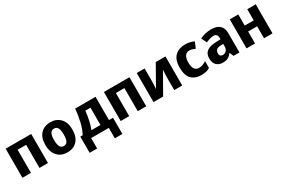

<svg xmlns="http://www.w3.org/2000/svg" viewBox="108 -1742 4618 3124"><g transform="rotate(-30 2417.0 -180.5)"><path d="M67.9 -545.9V0H228V-434.1H388.2V0H547.9V-545.9Z M1165 -273.9C1165 -364.7 1141.1 -434.6 1093.8 -483.4C1045.9 -531.7 985.8 -556.2 913.1 -556.2C834 -556.2 771.5 -531.7 726.1 -483.4C680.2 -434.6 657.2 -364.7 657.2 -273.9C657.2 -92.3 762.7 9.8 910.2 9.8C1067.4 9.8 1165 -92.3 1165 -273.9ZM820.3 -273.9C820.3 -381.8 846.2 -436 911.1 -436C977.1 -436 1002.4 -381.8 1002.4 -273.9C1002.4 -166 978 -109.9 912.1 -109.9C845.7 -109.9 820.3 -166 820.3 -273.9Z M1373 -545.9C1366.7 -464.4 1354 -385.3 1335.9 -308.1C1317.4 -230.5 1293 -164.1 1263.2 -108.9H1218.3V195.8H1358.9V0H1690.9V195.8H1833V-108.9H1756.8V-545.9ZM1597.2 -108.9H1426.3C1465.8 -204.1 1486.8 -312.5 1501 -434.1H1597.2Z M1914.1 -545.9V0H2074.2V-434.1H2234.4V0H2394V-545.9Z M2530.3 -545.9V0H2711.4L2928.2 -381.8C2926.8 -367.2 2925.3 -342.8 2923.3 -309.1C2921.4 -274.9 2920.4 -244.6 2920.4 -217.8V0H3070.3V-545.9H2888.2L2671.4 -163.1C2671.9 -169.4 2672.9 -183.6 2674.3 -204.6C2675.8 -225.6 2676.8 -248 2677.7 -272C2678.7 -295.9 2679.2 -315.4 2679.2 -330.1V-545.9Z M3429.2 9.8C3500 9.8 3545.9 -1.5 3590.3 -30.8V-158.2C3547.4 -128.9 3502.9 -110.8 3452.1 -110.8C3384.3 -110.8 3342.3 -161.6 3342.3 -271C3342.3 -381.8 3383.3 -436 3452.1 -436C3489.3 -436 3520.5 -424.3 3560.1 -407.2L3607.4 -519C3568.4 -539.1 3508.8 -556.2 3442.4 -556.2C3364.7 -556.2 3301.8 -533.7 3252.9 -488.3C3203.6 -442.9 3179.2 -370.1 3179.2 -270C3179.2 -172.9 3201.2 -101.6 3245.6 -57.1C3290 -12.7 3351.1 9.8 3429.2 9.8Z M3933.1 -557.1C3850.6 -557.1 3777.3 -537.1 3720.2 -507.8L3769.5 -407.2C3818.4 -429.2 3867.7 -446.8 3914.1 -446.8C3958.5 -446.8 3985.4 -421.9 3985.4 -363.8V-339.8L3897.5 -336.9C3747.6 -331.5 3670.4 -278.8 3670.4 -163.1C3670.4 -104 3685.5 -60.1 3715.8 -32.2C3746.1 -4.4 3783.7 9.8 3828.1 9.8C3871.6 9.8 3905.3 3.4 3929.7 -10.3C3954.1 -23.4 3977.5 -44.4 3999.5 -74.2H4003.4L4034.2 0H4145.5V-363.8C4145.5 -494.6 4067.9 -557.1 3933.1 -557.1ZM3986.3 -208C3986.3 -173.3 3977.1 -146.5 3959 -127.4C3940.4 -108.4 3918.5 -99.1 3893.1 -99.1C3857.4 -99.1 3833.5 -116.7 3833.5 -162.1C3833.5 -188 3841.3 -209 3856.4 -225.1C3871.6 -241.2 3898.9 -249.5 3938.5 -251L3986.3 -252.9Z M4278.3 -545.9V0H4438.5V-225.1H4607.4V0H4766.6V-545.9H4607.4V-335.9H4438.5V-545.9Z"/></g></svg>

Font: Avrile Sans
Style: Bold
Weight: 700
Designer: Monotype Design Team, Google (font), Stefan Peev (BGR Cyrillic), Cristiano Sobral (main changes)
Foundry: The Avrile Sans Project Authors
Version: Version 3.110